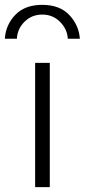

<svg xmlns="http://www.w3.org/2000/svg" viewBox="-56 -772 350 792"><path d="M-36.1 -612.3Q-32.2 -669.9 7.3 -710.9Q46.9 -752 118.2 -752Q190.4 -752 230 -710Q269.5 -668 273.4 -612.3H223.6Q221.7 -651.4 191.9 -681.6Q162.1 -711.9 118.2 -711.9Q75.2 -711.9 45.4 -682.6Q15.6 -653.3 13.7 -612.3ZM88.9 0V-512.7H149.4V0Z"/></svg>

Font: Gothic A1 Light
Style: Regular
Weight: 300
Version: Version 2.50